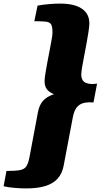

<svg xmlns="http://www.w3.org/2000/svg" viewBox="-161 -834 560 1068"><path d="M-14 214Q-48 214 -81.5 211Q-115 208 -141 202L-125 117Q-76 117 -51 112.5Q-26 108 -15 92Q-4 76 3 40L51 -215Q59 -252 79.5 -274.5Q100 -297 139 -310Q112 -321 99.5 -338Q87 -355 87 -382Q87 -397 91.5 -425.5Q96 -454 102.5 -488Q109 -522 115.5 -555.5Q122 -589 126.5 -615Q131 -641 131 -652Q131 -685 123.5 -698Q116 -711 94.5 -713.5Q73 -716 30 -716L48 -803Q84 -809 116 -811.5Q148 -814 173 -814Q252 -814 294 -786Q336 -758 336 -704Q336 -688 331.5 -658.5Q327 -629 320.5 -593Q314 -557 307 -522Q300 -487 295.5 -459Q291 -431 291 -417Q293 -381 319 -372Q345 -363 379 -369L359 -264Q307 -269 280 -250Q253 -231 244 -181L193 88Q185 131 160 159Q135 187 92 200.5Q49 214 -14 214Z"/></svg>

Font: Sansita Swashed Light Black
Style: Regular
Weight: 900
Version: Version 1.003